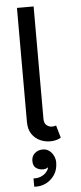

<svg xmlns="http://www.w3.org/2000/svg" viewBox="-64 -774 447 1056"><g transform="rotate(-5 159.5 -245.5)"><path d="M81 248V202Q103 204 122 196Q141 188 152.5 174.5Q164 161 166 148Q155 157 137 157Q115 157 99 145Q83 133 83 106Q83 80 101 64Q119 48 145 48Q166 48 181 59.5Q196 71 204.5 88.5Q213 106 213 125Q213 165 194 193.5Q175 222 145 236.5Q115 251 81 248ZM72 -111V-740H164V-119Q164 -96 177 -84.5Q190 -73 208 -73Q220 -73 230 -77L250 -8Q225 7 190 7Q162 7 135 -5Q108 -17 90 -43Q72 -69 72 -111Z"/></g></svg>

Font: Parkinsans
Style: Regular
Weight: 400
Designer: Red Stone, Indian Type Foundry
Foundry: Indian Type Foundry
Version: Version 1.000